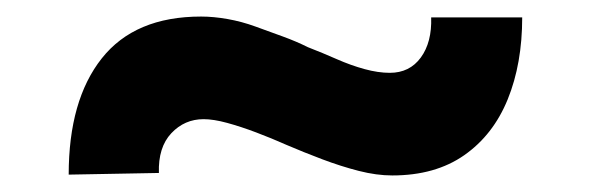

<svg xmlns="http://www.w3.org/2000/svg" viewBox="-20 -442 715 232"><path d="M454 -230Q435 -230 413.5 -235.5Q392 -241 369.5 -249.5Q347 -258 326 -267Q308 -275 289.5 -282Q271 -289 254.5 -293.5Q238 -298 226 -298Q203 -298 187 -281Q171 -264 172 -233L63 -231Q63 -321 103 -371.5Q143 -422 223 -422Q238 -422 255 -419Q272 -416 288.5 -410Q305 -404 321.5 -398Q338 -392 352 -385Q370 -378 387 -370.5Q404 -363 420.5 -358.5Q437 -354 451 -354Q475 -354 488.5 -372.5Q502 -391 501 -421H611Q611 -365 593.5 -322Q576 -279 541 -254.5Q506 -230 454 -230Z"/></svg>

Font: Lexend Exa SemiBold
Style: Regular
Weight: 600
Designer: Bonnie Shaver-Troup, Thomas Jockin
Foundry: Lexend
Version: Version 1.007